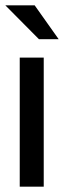

<svg xmlns="http://www.w3.org/2000/svg" viewBox="-31 -700 240 720"><path d="M133 0H43V-484H133ZM189 -553H115L-11 -680H99Z"/></svg>

Font: Gamestation Display
Style: Regular
Weight: 400
Designer: Jonas Hecksher
Foundry: Jonas Hecksher, Playtypeª, e-types AS
Version: Version 1.003